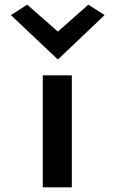

<svg xmlns="http://www.w3.org/2000/svg" viewBox="-20 -806 499 826"><path d="M27 -741 229 -550 430 -741 360 -786 229 -670 97 -786ZM289 0V-482H164V0Z"/></svg>

Font: Bluebird
Style: Regular
Weight: 400
Designer: Jasper
Foundry: Cannot Into Space Fonts
Version: Version 0.98